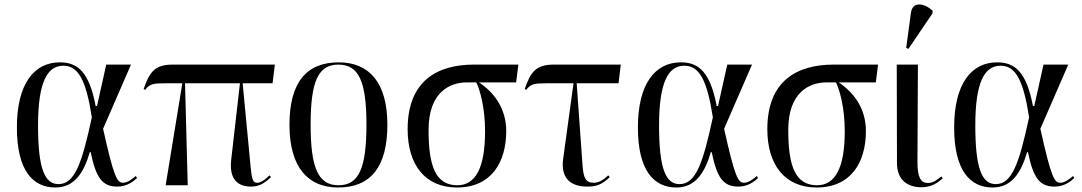

<svg xmlns="http://www.w3.org/2000/svg" viewBox="-20 -823 4809 853"><path d="M226 10C312 10 353 -58 379 -147H383C406 -34 434 6 501 6C544 6 571 -16 589 -32L583 -41C571 -30 547 -11 527 -11C500 -11 486 -35 438 -251L562 -536H452L411 -352H405C376 -505 324 -546 246 -546C131 -546 55 -450 55 -257C55 -65 126 10 226 10ZM240 -5C178 -5 149 -75 149 -266C149 -460 191 -531 261 -531C327 -531 362 -470 388 -302C344 -97 312 -5 240 -5Z M716 0H814L802 -453H1046L1007 -112C997 -24 1040 6 1094 6C1124 6 1148 -2 1184 -36L1177 -44C1150 -17 1133 -11 1123 -11C1104 -11 1099 -25 1094 -76L1058 -453H1191L1201 -536H746C665 -536 643 -499 618 -427L625 -424C645 -450 660 -453 715 -453H790Z M1482 10C1626 10 1701 -80 1701 -269C1701 -455 1621 -546 1485 -546C1340 -546 1266 -455 1266 -269C1266 -80 1348 10 1482 10ZM1484 0C1395 0 1360 -74 1360 -269C1360 -462 1394 -536 1483 -536C1574 -536 1608 -462 1608 -269C1608 -75 1574 0 1484 0Z M2010 10C2163 10 2229 -102 2229 -241C2229 -343 2173 -414 2108 -457H2273L2283 -536H2085C1923 -536 1791 -464 1791 -249C1791 -88 1871 10 2010 10ZM2012 0C1916 0 1884 -83 1884 -246C1884 -414 1979 -457 2054 -457H2096C2112 -425 2135 -345 2135 -240C2135 -76 2092 0 2012 0Z M2589 6C2629 6 2653 -2 2689 -36L2682 -44C2659 -21 2637 -11 2618 -11C2581 -11 2572 -34 2568 -89L2542 -453H2728L2738 -536H2439C2358 -536 2336 -499 2311 -427L2318 -424C2338 -450 2353 -453 2408 -453H2528L2482 -118C2470 -31 2515 6 2589 6Z M2985 10C3071 10 3112 -58 3138 -147H3142C3165 -34 3193 6 3260 6C3303 6 3330 -16 3348 -32L3342 -41C3330 -30 3306 -11 3286 -11C3259 -11 3245 -35 3197 -251L3321 -536H3211L3170 -352H3164C3135 -505 3083 -546 3005 -546C2890 -546 2814 -450 2814 -257C2814 -65 2885 10 2985 10ZM2999 -5C2937 -5 2908 -75 2908 -266C2908 -460 2950 -531 3020 -531C3086 -531 3121 -470 3147 -302C3103 -97 3071 -5 2999 -5Z M3608 10C3761 10 3827 -102 3827 -241C3827 -343 3771 -414 3706 -457H3871L3881 -536H3683C3521 -536 3389 -464 3389 -249C3389 -88 3469 10 3608 10ZM3610 0C3514 0 3482 -83 3482 -246C3482 -414 3577 -457 3652 -457H3694C3710 -425 3733 -345 3733 -240C3733 -76 3690 0 3610 0Z M4016 -606 4123 -764V-776C4085 -810 4034 -818 4027 -766L4006 -610ZM4075 9C4118 9 4150 -13 4168 -31L4162 -39C4144 -25 4126 -10 4103 -10C4070 -10 4056 -35 4056 -104L4058 -536H3964L3965 -99C3965 -20 4015 9 4075 9Z M4390 10C4476 10 4517 -58 4543 -147H4547C4570 -34 4598 6 4665 6C4708 6 4735 -16 4753 -32L4747 -41C4735 -30 4711 -11 4691 -11C4664 -11 4650 -35 4602 -251L4726 -536H4616L4575 -352H4569C4540 -505 4488 -546 4410 -546C4295 -546 4219 -450 4219 -257C4219 -65 4290 10 4390 10ZM4404 -5C4342 -5 4313 -75 4313 -266C4313 -460 4355 -531 4425 -531C4491 -531 4526 -470 4552 -302C4508 -97 4476 -5 4404 -5Z"/></svg>

Font: Noto Serif Display SemiCondensed
Style: Regular
Weight: 400
Width: 4
Designer: Monotype Design Team
Foundry: Monotype Imaging Inc.
Version: Version 2.009